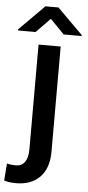

<svg xmlns="http://www.w3.org/2000/svg" viewBox="-102 -768 467 1017"><g transform="rotate(5 131.0 -259.5)"><path d="M78.6 -528.3H196.3V30.3Q196.3 118.7 150.4 166Q104.5 213.4 23.4 213.4Q6.3 213.4 -8.5 211.7Q-23.4 210 -40 205.1L-33.2 113.8Q-23.9 116.7 -9.8 118.2Q4.4 119.6 14.6 119.6Q44.9 119.6 61.8 96.4Q78.6 73.2 78.6 30.3ZM166.5 -733.4 301.8 -598.6V-593.3H206.5L131.8 -669.9L57.1 -593.3H-36.1V-599.6L97.2 -733.4Z"/></g></svg>

Font: Vazirmatn RD Medium
Style: Regular
Weight: 500
Designer: Saber Rastikerdar
Foundry: Saber Rastikerdar
Version: Version 33.003